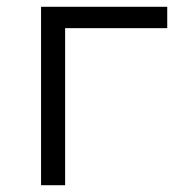

<svg xmlns="http://www.w3.org/2000/svg" viewBox="-20 -546 515 566"><path d="M473 -463H172V0H101V-526H473Z"/></svg>

Font: Montserrat-Regular
Style: Regular
Weight: 400
Version: Version 7.200